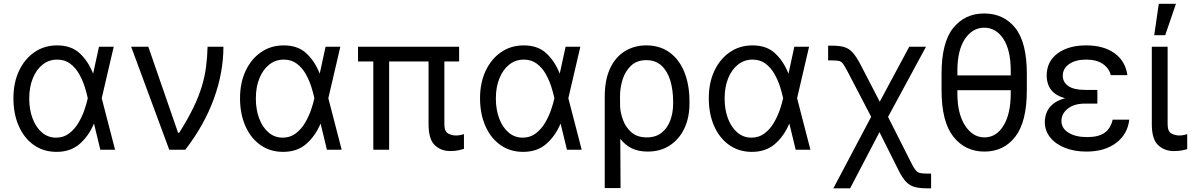

<svg xmlns="http://www.w3.org/2000/svg" viewBox="-20 -793 6313 1017"><path d="M277 11.4Q208.8 10.7 158 -25.7Q107.2 -62.1 79.2 -126.1Q51.1 -190 51.1 -272.7Q51.1 -354.8 80.8 -417.8Q110.4 -480.8 162.6 -516.7Q214.8 -552.6 282.7 -552.6Q357.2 -552.6 402.2 -510.8Q447.1 -469.1 473 -403.4H473.4L504.3 -545.5H582.4L518.8 -272.7L589.5 0H511.4L478 -137.8H477.3Q449.6 -71.7 400.9 -29.8Q352.3 12.1 277 11.4ZM445 -272.7 444.6 -274.1Q439.3 -300.1 428.3 -334.5Q417.3 -369 398.8 -401.6Q380.3 -434.3 351.7 -455.8Q323.2 -477.3 282.7 -477.3Q239.3 -477.3 206 -451Q172.6 -424.7 153.8 -378.2Q134.9 -331.7 134.9 -271.3Q134.9 -212.4 152.7 -165.3Q170.5 -118.3 202.4 -91.1Q234.4 -63.9 277 -63.9Q316.4 -63.9 345.5 -85.8Q374.6 -107.6 394.5 -140.8Q414.4 -174 426.7 -209.3Q438.9 -244.7 444.6 -271.3Z M876.4 0 674.7 -545.5H765.6L923.3 -89.5H929Q974.8 -161.9 1003.7 -221.6Q1032.7 -281.2 1048.7 -334.2Q1064.6 -387.1 1071.4 -438.4Q1078.1 -489.7 1079.5 -545.5H1163.4Q1163.4 -409.1 1112.9 -270.1Q1062.5 -131 961.6 0Z M1477.3 11.4Q1409.1 10.7 1358.3 -25.7Q1307.5 -62.1 1279.5 -126.1Q1251.4 -190 1251.4 -272.7Q1251.4 -354.8 1281.1 -417.8Q1310.7 -480.8 1362.9 -516.7Q1415.1 -552.6 1483 -552.6Q1557.5 -552.6 1602.5 -510.8Q1647.4 -469.1 1673.3 -403.4H1673.7L1704.5 -545.5H1782.7L1719.1 -272.7L1789.8 0H1711.6L1678.3 -137.8H1677.6Q1649.9 -71.7 1601.2 -29.8Q1552.6 12.1 1477.3 11.4ZM1645.2 -272.7 1644.9 -274.1Q1639.6 -300.1 1628.6 -334.5Q1617.5 -369 1599.1 -401.6Q1580.6 -434.3 1552 -455.8Q1523.4 -477.3 1483 -477.3Q1439.6 -477.3 1406.2 -451Q1372.9 -424.7 1354 -378.2Q1335.2 -331.7 1335.2 -271.3Q1335.2 -212.4 1353 -165.3Q1370.7 -118.3 1402.7 -91.1Q1434.7 -63.9 1477.3 -63.9Q1516.7 -63.9 1545.8 -85.8Q1574.9 -107.6 1594.8 -140.8Q1614.7 -174 1627 -209.3Q1639.2 -244.7 1644.9 -271.3Z M2411.9 -545.5V-467.3H2333.8V-134.9Q2333.8 -96.6 2353.7 -85.9Q2373.6 -75.3 2394.9 -75.3Q2406.6 -75.3 2418.9 -77.8Q2431.1 -80.3 2437.5 -82.4V-4.3Q2426.8 -1.1 2408.7 3Q2390.6 7.1 2365.1 7.1Q2315 7.1 2282.5 -24.5Q2250 -56.1 2250 -134.9V-467.3H2041.2V0H1957.4V-467.3H1876.4V-545.5Z M2748.6 11.4Q2680.4 10.7 2629.6 -25.7Q2578.8 -62.1 2550.8 -126.1Q2522.7 -190 2522.7 -272.7Q2522.7 -354.8 2552.4 -417.8Q2582 -480.8 2634.2 -516.7Q2686.4 -552.6 2754.3 -552.6Q2828.8 -552.6 2873.8 -510.8Q2918.7 -469.1 2944.6 -403.4H2945L2975.9 -545.5H3054L2990.4 -272.7L3061.1 0H2983L2949.6 -137.8H2948.9Q2921.2 -71.7 2872.5 -29.8Q2823.9 12.1 2748.6 11.4ZM2916.5 -272.7 2916.2 -274.1Q2910.9 -300.1 2899.9 -334.5Q2888.8 -369 2870.4 -401.6Q2851.9 -434.3 2823.3 -455.8Q2794.7 -477.3 2754.3 -477.3Q2710.9 -477.3 2677.6 -451Q2644.2 -424.7 2625.4 -378.2Q2606.5 -331.7 2606.5 -271.3Q2606.5 -212.4 2624.3 -165.3Q2642 -118.3 2674 -91.1Q2706 -63.9 2748.6 -63.9Q2788 -63.9 2817.1 -85.8Q2846.2 -107.6 2866.1 -140.8Q2886 -174 2898.3 -209.3Q2910.5 -244.7 2916.2 -271.3Z M3183.2 203.1V-279.8Q3183.2 -371.4 3212.2 -432Q3241.1 -492.5 3291 -522.5Q3340.9 -552.6 3403.4 -552.6Q3475.1 -552.6 3526.3 -515.6Q3577.4 -478.7 3604.8 -411.6Q3632.1 -344.5 3632.1 -254.3V-244.3Q3632.1 -170.5 3605.1 -113.1Q3578.1 -55.8 3528.4 -22.9Q3478.7 9.9 3410.5 9.9Q3361.2 9.9 3326 -7.6Q3290.8 -25.2 3265.6 -57.9L3267 203.1ZM3264.6 -228.7Q3266.3 -194.6 3280.4 -156.6Q3294.4 -118.6 3324.8 -92Q3355.1 -65.3 3406.2 -65.3Q3453.8 -65.3 3484.7 -90Q3515.6 -114.7 3530.5 -155.4Q3545.5 -196 3545.5 -244.3V-254.3Q3545.5 -316.8 3530.4 -366.7Q3515.3 -416.5 3483.8 -445.5Q3452.4 -474.4 3403.4 -474.4Q3353.7 -474.4 3322.8 -445.3Q3291.9 -416.2 3277.9 -371.8Q3263.8 -327.4 3264.2 -281.2Z M3960.2 11.4Q3892 10.7 3841.3 -25.7Q3790.5 -62.1 3762.4 -126.1Q3734.4 -190 3734.4 -272.7Q3734.4 -354.8 3764 -417.8Q3793.7 -480.8 3845.9 -516.7Q3898.1 -552.6 3965.9 -552.6Q4040.5 -552.6 4085.4 -510.8Q4130.3 -469.1 4156.2 -403.4H4156.6L4187.5 -545.5H4265.6L4202.1 -272.7L4272.7 0H4194.6L4161.2 -137.8H4160.5Q4132.8 -71.7 4084.2 -29.8Q4035.5 12.1 3960.2 11.4ZM4128.2 -272.7 4127.8 -274.1Q4122.5 -300.1 4111.5 -334.5Q4100.5 -369 4082 -401.6Q4063.6 -434.3 4035 -455.8Q4006.4 -477.3 3965.9 -477.3Q3922.6 -477.3 3889.2 -451Q3855.8 -424.7 3837 -378.2Q3818.2 -331.7 3818.2 -271.3Q3818.2 -212.4 3835.9 -165.3Q3853.7 -118.3 3885.7 -91.1Q3917.6 -63.9 3960.2 -63.9Q3999.6 -63.9 4028.8 -85.8Q4057.9 -107.6 4077.8 -140.8Q4097.7 -174 4109.9 -209.3Q4122.2 -244.7 4127.8 -271.3Z M4394.2 204.5 4594.5 -174.4 4469.5 -414.1Q4454.5 -442.5 4445.5 -454.9Q4436.4 -467.3 4424.2 -470.2Q4411.9 -473 4387.1 -473H4366.5V-551.1H4387.1Q4427.6 -551.1 4452.9 -543.3Q4478.3 -535.5 4497.5 -513.7Q4516.7 -491.8 4538.4 -450.3L4639.9 -254.3L4796.2 -545.5H4884.9L4683.9 -173.7L4808.9 73.9Q4821.4 98.4 4831 109.6Q4840.6 120.7 4853.9 123.6Q4867.2 126.4 4891.3 126.4H4911.9V204.5H4891.3Q4850.9 204.5 4824.6 197.3Q4798.3 190 4779.1 169.7Q4759.9 149.5 4740.1 110.1L4638.5 -93L4483 204.5Z M5419 -402V-315.3Q5419 -148.1 5358 -69.1Q5296.9 9.9 5194.6 9.9Q5092.3 9.9 5029.8 -69.1Q4967.3 -148.1 4967.3 -315.3V-402Q4967.3 -568.2 5029.1 -644.9Q5090.9 -721.6 5193.2 -721.6Q5296.5 -721.6 5357.8 -644.9Q5419 -568.2 5419 -402ZM5051.1 -393.5H5333.8V-417.6Q5333.8 -527.3 5294.9 -586.8Q5256 -646.3 5193.2 -646.3Q5131.4 -646.3 5091.3 -586.8Q5051.1 -527.3 5051.1 -417.6ZM5333.8 -299.7V-315.3H5051.1V-299.7Q5051.1 -190 5092 -127.7Q5132.8 -65.3 5194.6 -65.3Q5257.5 -65.3 5295.6 -127.7Q5333.8 -190 5333.8 -299.7Z M5792.6 -284.1V-244.3H5727.3Q5669.7 -244.3 5636 -217.5Q5602.3 -190.7 5602.3 -152Q5602.3 -113.6 5639.6 -90.2Q5676.8 -66.8 5738.6 -66.8Q5798.3 -66.8 5830.6 -89.5Q5862.9 -112.2 5873.6 -159.1H5961.6Q5952.8 -82 5892 -36Q5831.3 9.9 5734.4 9.9Q5671.2 9.9 5621.3 -9.8Q5571.4 -29.5 5542.8 -65Q5514.2 -100.5 5514.2 -147.7Q5514.2 -170.1 5522.9 -194.4Q5531.6 -218.8 5554.9 -239.7Q5578.1 -260.7 5621.4 -272.7Q5581 -284.1 5560 -303.8Q5539.1 -323.5 5531.6 -346.8Q5524.1 -370 5524.1 -392Q5524.1 -467.7 5582 -510.1Q5639.9 -552.6 5733 -552.6Q5826.3 -552.6 5883.9 -510.8Q5941.4 -469.1 5951.7 -394.9H5863.6Q5854.8 -431.8 5821.4 -454.5Q5788 -477.3 5733 -477.3Q5676.8 -477.3 5643.1 -453.7Q5609.4 -430 5609.4 -392Q5609.4 -358 5638.7 -337.4Q5668 -316.8 5727.3 -316.8H5792.6Z M6081 -545.5H6164.8V-134.9Q6164.8 -96.6 6184.8 -85.9Q6204.9 -75.3 6227.3 -75.3Q6237.9 -75.3 6250.5 -77.8Q6263.1 -80.3 6268.5 -82.4V-2.8Q6257.8 0.4 6240.4 3.7Q6223 7.1 6197.4 7.1Q6147.4 7.1 6114.2 -24.5Q6081 -56.1 6081 -134.9ZM6093.8 -606.5 6117.9 -772.7H6208.8L6152 -606.5Z"/></svg>

Font: Inter Zeller
Style: Regular
Weight: 400
Designer: Rasmus Andersson; Joe Bland
Foundry: zeller
Version: Version 3.015;git-dec3a8cb1